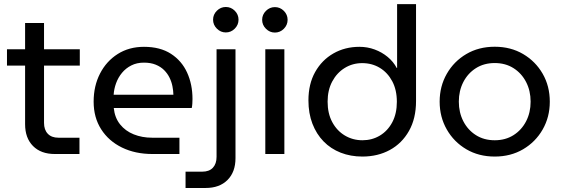

<svg xmlns="http://www.w3.org/2000/svg" viewBox="-20 -750 2742 935"><path d="M247.2 0Q179.2 0 140.7 -39Q102.2 -78 102.2 -145V-638H194.4V-151.4Q194.4 -118 212.7 -98.7Q231 -79.4 264.4 -79.4H367V0ZM14 -430.6V-510H368.6V-430.6Z M722.6 0Q638.8 0 574.1 -31.5Q509.4 -63 472.7 -120.4Q436 -177.8 436 -255Q436 -331.2 467 -391.6Q498 -452 553.2 -487Q608.4 -522 681.2 -522Q760 -522 812.5 -488Q865 -454 891.2 -396.5Q917.4 -339 917.4 -267.8Q917.4 -257.4 916.6 -245.1Q915.8 -232.8 913.8 -224.2H534Q538.8 -176.8 564.7 -144.4Q590.6 -112 631.3 -95.7Q672 -79.4 720.6 -79.4H853.8V0ZM533.4 -288.6H824.4Q824 -308 819.8 -329.7Q815.6 -351.4 805.6 -371.8Q795.6 -392.2 779.2 -408.6Q762.8 -425 738.4 -435Q714 -445 680.6 -445Q646.4 -445 619.5 -431.4Q592.6 -417.8 574 -395.2Q555.4 -372.6 545.3 -344.8Q535.2 -317 533.4 -288.6Z M883.6 165.4V86H964.6Q999 86 1016.8 66.7Q1034.6 47.4 1034.6 14V-510H1126.8V20.4Q1126.8 87.4 1088 126.4Q1049.1 165.4 981.4 165.4ZM1079.6 -592Q1054.6 -592 1036.1 -610.5Q1017.6 -629 1017.6 -654Q1017.6 -679.4 1036.1 -697.7Q1054.6 -716 1079.6 -716Q1105 -716 1123.3 -697.7Q1141.6 -679.4 1141.6 -654Q1141.6 -629 1123.3 -610.5Q1105 -592 1079.6 -592Z M1272 0V-510H1364.8V0ZM1318.6 -591.4Q1293.6 -591.4 1275.1 -609.9Q1256.6 -628.4 1256.6 -653.4Q1256.6 -678.8 1275.1 -697.1Q1293.6 -715.4 1318.6 -715.4Q1344 -715.4 1362.3 -697.1Q1380.6 -678.8 1380.6 -653.4Q1380.6 -628.4 1362.3 -609.9Q1344 -591.4 1318.6 -591.4Z M1744.6 12.4Q1687.4 12.4 1639.1 -6.5Q1590.8 -25.4 1555.8 -61.3Q1520.8 -97.2 1501.4 -147.7Q1482 -198.2 1482 -261Q1482 -341 1514.7 -399.3Q1547.4 -457.6 1603.7 -489.8Q1660 -522 1730.4 -522Q1769.2 -522 1804.5 -509Q1839.8 -496 1867.8 -472.8Q1895.8 -449.6 1912 -419H1913.8V-730H2006V-257.8Q2006 -173 1971.6 -112.3Q1937.2 -51.6 1878.4 -19.6Q1819.6 12.4 1744.6 12.4ZM1745 -67Q1792 -67 1830 -89.8Q1868 -112.6 1890.3 -154.6Q1912.6 -196.6 1912.6 -254.2Q1912.6 -312.2 1890.1 -354.4Q1867.6 -396.6 1829.6 -419.6Q1791.6 -442.6 1743.8 -442.6Q1697 -442.6 1658.7 -419Q1620.4 -395.4 1597.9 -353.2Q1575.4 -311 1575.4 -255Q1575.4 -197.4 1598.1 -155.2Q1620.8 -113 1659.5 -90Q1698.2 -67 1745 -67Z M2389.2 12.4Q2311.4 12.4 2251 -23.1Q2190.6 -58.6 2155.8 -119.4Q2121 -180.2 2121 -255Q2121 -329.8 2155.8 -390.6Q2190.6 -451.4 2251 -486.9Q2311.4 -522.4 2389.2 -522.4Q2467 -522.4 2527.4 -486.9Q2587.8 -451.4 2622.6 -391Q2657.4 -330.7 2657.4 -254.8Q2657.4 -180 2622.6 -119.3Q2587.8 -58.6 2527.4 -23.1Q2467 12.4 2389.2 12.4ZM2389.2 -67Q2441.6 -67 2480.9 -92Q2520.2 -117 2542.1 -159.5Q2564 -202.1 2564 -254.9Q2564 -307.8 2542.1 -350.4Q2520.2 -393 2480.9 -418Q2441.6 -443 2389.2 -443Q2336.8 -443 2297.5 -418Q2258.2 -393 2236.3 -350.5Q2214.4 -307.9 2214.4 -255.1Q2214.4 -202.2 2236.3 -159.6Q2258.2 -117 2297.5 -92Q2336.8 -67 2389.2 -67Z"/></svg>

Font: MuseoModerno Thin
Style: Regular
Weight: 100
Designer: Pablo Cosgaya, Héctor Gatti, Marcela Romero, and the Authors of The MuseoModerno Project.
Foundry: Omnibus-Type Team
Version: Version 1.003